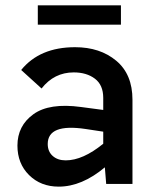

<svg xmlns="http://www.w3.org/2000/svg" viewBox="-20 -686 579 716"><path d="M431 -666V-594H121V-666ZM260 -510Q353 -510 413.5 -459.5Q474 -409 474 -314V0H376L371 -62Q285 10 199 10Q132 10 88.5 -33Q45 -76 45 -143Q45 -217 104.5 -260Q164 -303 282 -287L365 -276V-321Q365 -369 334 -392.5Q303 -416 255 -416Q182 -416 135 -356L59 -425Q128 -510 260 -510ZM158 -149Q158 -121 176.5 -104.5Q195 -88 225 -88Q289 -88 365 -150V-195L299 -205Q158 -226 158 -149Z"/></svg>

Font: Orkney Medium
Style: Regular
Weight: 500
Designer: Samuel Oakes and Alfredo Marco Pradil
Foundry: Alfredo Marco Pradil
Version: 1.0; ttfautohint (v1.5)